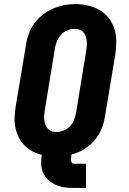

<svg xmlns="http://www.w3.org/2000/svg" viewBox="-20 -766 640 951"><path d="M344 165Q321 165 298 161.5Q275 158 255 149Q235 140 219 125Q203 110 194 90Q185 70 184 47Q183 24 187 1Q162 -5 139.5 -17Q117 -29 100 -47Q83 -65 72 -87.5Q61 -110 56 -135.5Q51 -161 52.5 -187.5Q54 -214 58 -240L109 -545Q113 -573 123 -600Q133 -627 150.5 -651Q168 -675 192 -693.5Q216 -712 243 -723.5Q270 -735 297.5 -740.5Q325 -746 354 -746Q386 -746 417 -738.5Q448 -731 474.5 -715.5Q501 -700 519.5 -675.5Q538 -651 547 -621.5Q556 -592 556 -559.5Q556 -527 551 -495L500 -190Q497 -169 490.5 -148Q484 -127 473.5 -107.5Q463 -88 448 -70.5Q433 -53 414.5 -39Q396 -25 375.5 -15.5Q355 -6 334 -1V0Q333 7 332 13.5Q331 20 331.5 26.5Q332 33 335 39Q338 45 344 45H406V165ZM259 -112Q277 -112 295.5 -119.5Q314 -127 327 -141Q340 -155 347 -173Q354 -191 357 -209L407 -514Q409 -527 410 -539.5Q411 -552 409.5 -564Q408 -576 404 -587.5Q400 -599 392 -607.5Q384 -616 372.5 -619.5Q361 -623 348 -623Q330 -623 312.5 -615.5Q295 -608 282 -593.5Q269 -579 262 -561.5Q255 -544 252 -526L202 -221Q200 -208 199 -195.5Q198 -183 199.5 -171Q201 -159 205 -148Q209 -137 216.5 -128.5Q224 -120 235.5 -116Q247 -112 259 -112Z"/></svg>

Font: Iosevka Curly Slab HvExObl
Style: Regular
Weight: 900
Width: 7
Italic angle: -9°
Monospace: yes
Designer: Belleve Invis
Foundry: Belleve Invis
Version: Version 11.1.0; ttfautohint (v1.8.3)